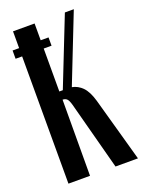

<svg xmlns="http://www.w3.org/2000/svg" viewBox="-135 -764 620 828"><g transform="rotate(-20 175.5 -349.5)"><path d="M248 0 165 -313Q159 -335 151.5 -342Q144 -349 132 -349L131 0H32V-699H131V-387H147L270 -699H311L188 -386Q215 -381 235.5 -360Q256 -339 269 -294L351 0ZM2 -622H167V-584H2Z"/></g></svg>

Font: Moniqa ExtBd Cond Paragraph
Style: Regular
Weight: 800
Width: 3
Designer: Rajesh Rajput
Foundry: Rajesh Rajput
Version: Version 1.000